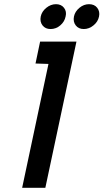

<svg xmlns="http://www.w3.org/2000/svg" viewBox="-20 -899 495 919"><path d="M248 -879Q223 -879 201.5 -861.5Q180 -844 175 -820Q170 -795 183.5 -777.5Q197 -760 222 -760Q248 -760 268.5 -777.5Q289 -795 294 -820Q300 -844 286.5 -861.5Q273 -879 248 -879ZM406 -879Q381 -879 360 -861.5Q339 -844 334 -820Q329 -795 342.5 -777.5Q356 -760 381 -760Q406 -760 427.5 -777.5Q449 -795 454 -820Q459 -844 445.5 -861.5Q432 -879 406 -879ZM150 -595 212 -593 86 0H197L346 -700H172Z"/></svg>

Font: Advent Pro
Style: Italic
Weight: 400
Italic angle: -12°
Designer: VivaRado, Andreas Kalpakidis
Foundry: VivaRado, Andreas Kalpakidis
Version: Version 3.000